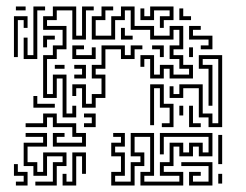

<svg xmlns="http://www.w3.org/2000/svg" viewBox="-20 -566 760 592"><path d="M29 -534V-546H59V-534ZM53 -384V-450H65V-396H83V-546H119V-534H95V-384ZM173 -204V-324H155V-264H113V-396H143V-426H173V-474H113V-516H143V-546H215V-456H233V-546H269V-534H245V-444H203V-534H155V-504H125V-486H185V-414H155V-384H125V-276H143V-336H185V-216H203V-240H215V-204ZM443 -324V-384H425V-360H413V-396H455V-336H473V-366H515V-336H563V-354H533V-384H503V-426H533V-474H515V-444H443V-474H383V-534H365V-504H335V-444H263V-516H293V-546H329V-534H305V-504H275V-456H323V-516H353V-546H395V-486H455V-456H503V-486H545V-414H515V-396H545V-366H575V-324H503V-354H485V-324ZM473 -480V-516H503V-534H455V-504H413V-540H425V-516H443V-546H515V-504H485V-480ZM533 -504V-540H545V-516H569V-504ZM23 -390V-516H65V-480H53V-504H35V-390ZM599 -414V-426H623V-444H563V-486H599V-474H575V-456H635V-414ZM353 -444V-480H365V-456H389V-444ZM113 -420V-456H149V-444H125V-420ZM473 -390V-414H449V-426H485V-390ZM233 -234V-294H215V-270H203V-306H245V-246H263V-276H293V-324H263V-366H293V-426H365V-396H383V-426H419V-414H395V-384H353V-414H305V-354H275V-336H305V-264H275V-234ZM203 -384V-426H239V-414H215V-396H263V-420H275V-384ZM563 -390V-420H575V-390ZM623 -174V-204H593V-294H545V-264H503V-300H515V-276H533V-306H605V-216H635V-186H653V-384H605V-366H635V-240H623V-354H593V-396H665V-174ZM149 -354V-366H179V-354ZM209 -324V-336H233V-354H209V-366H245V-324ZM479 -174V-186H503V-234H473V-294H455V-180H443V-306H485V-246H515V-174ZM83 -234V-270H95V-246H149V-234ZM533 -210V-240H545V-210ZM563 -174V-240H575V-186H599V-174ZM143 -114V-156H179V-144H155V-126H233V-144H203V-174H143V-204H125V-174H59V-186H113V-216H155V-186H215V-156H245V-114ZM239 -174V-186H263V-204H239V-216H275V-174ZM89 6V-6H143V-66H173V-84H125V-24H83V-54H53V-126H113V-144H59V-156H125V-114H65V-66H95V-36H113V-96H185V-54H155V6ZM323 6V-36H353V-84H323V-126H353V-144H329V-156H365V-114H335V-96H365V-24H335V-6H383V-66H413V-84H383V-156H455V-24H425V-6H533V-24H473V-66H503V-126H545V-96H563V-126H605V-96H623V-144H485V-90H473V-156H635V-84H593V-114H575V-84H533V-114H515V-54H485V-36H545V6H413V-36H443V-144H395V-96H425V-54H395V6ZM653 -60V-150H665V-60ZM173 6V-30H185V-6H203V-96H245V-30H233V-84H215V6ZM563 6V-36H599V-24H575V-6H623V-54H539V-66H635V6ZM29 6V-6H53V-24H23V-60H35V-36H65V6ZM653 0V-30H665V0Z"/></svg>

Font: Rubik Maze
Style: Regular
Weight: 400
Designer: Hubert and Fischer, NaN
Foundry: Hubert and Fischer, NaN
Version: Version 2.200